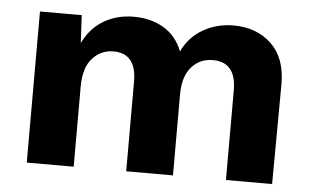

<svg xmlns="http://www.w3.org/2000/svg" viewBox="-42 -572 1021 633"><g transform="rotate(5 468.5 -255.0)"><path d="M707 -509.8Q783.7 -509.8 832.3 -463.6Q880.9 -417.5 880.9 -331.1L878.9 0H726.1V-296.9Q726.1 -390.1 648.9 -390.1Q605.5 -390.1 578.1 -358.4Q550.8 -326.7 550.8 -268.1V0H396V-296.9Q396 -390.1 319.8 -390.1Q278.8 -390.1 250.5 -358.9Q222.2 -327.6 222.2 -265.1V0H66.9V-500H205.1L210 -408.2Q234.4 -458.5 277.8 -484.1Q321.3 -509.8 377 -509.8Q434.1 -509.8 476.6 -484.4Q519 -459 538.1 -409.2Q561.5 -458 606.7 -483.9Q651.9 -509.8 707 -509.8Z"/></g></svg>

Font: Human Sans
Style: Bold
Weight: 700
Designer: Tim Radville
Foundry: Continuum
Version: Version 1.000;FEAKit 1.0